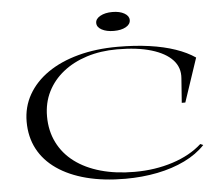

<svg xmlns="http://www.w3.org/2000/svg" viewBox="-60 -988 1250 1072"><g transform="rotate(-5 565.0 -452.0)"><path d="M1049 -135Q1003 -86 934 -52.5Q865 -19 780 -2Q695 15 600 15Q479 15 382.5 -10Q286 -35 217.5 -82.5Q149 -130 113.5 -197.5Q78 -265 78 -350Q78 -433 117 -501.5Q156 -570 227.5 -619.5Q299 -669 399 -696Q499 -723 620 -723Q717 -723 798 -711.5Q879 -700 943 -678Q1007 -656 1052 -625L970 -380H950L960 -517Q965 -577 925.5 -619.5Q886 -662 807.5 -685.5Q729 -709 616 -709Q523 -709 446 -684.5Q369 -660 312.5 -615Q256 -570 225 -508Q194 -446 194 -370Q194 -289 226.5 -223.5Q259 -158 319.5 -112.5Q380 -67 465 -43Q550 -19 655 -19Q770 -19 869 -51Q968 -83 1033 -142ZM608 -919Q649 -919 675 -904Q701 -889 701 -866Q701 -842 675 -827.5Q649 -813 608 -813Q567 -813 540 -827.5Q513 -842 513 -866Q513 -889 540 -904Q567 -919 608 -919Z"/></g></svg>

Font: Kalnia Expanded Light
Style: Regular
Weight: 300
Width: 7
Designer: Frida Medrano
Foundry: Frida Medrano
Version: Version 1.105